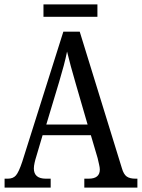

<svg xmlns="http://www.w3.org/2000/svg" viewBox="-20 -859 649 879"><path d="M1 0V-41H16Q40 -41 53 -56Q66 -71 82 -119L270 -714H345L538 -89Q546 -61 560 -51Q574 -41 600 -41H609V0H366V-41H386Q437 -41 437 -83Q437 -92 433.5 -106.5Q430 -121 427 -135L396 -240H175L146 -142Q142 -130 138.5 -114.5Q135 -99 135 -88Q135 -41 190 -41H212V0ZM192 -289H381L327 -475Q314 -520 304 -556.5Q294 -593 287 -623Q281 -593 272 -559Q263 -525 251 -485ZM179 -782V-839H426V-782Z"/></svg>

Font: Noto Serif Thai Condensed
Style: Regular
Weight: 400
Width: 3
Designer: Monotype Design Team
Foundry: Monotype Imaging Inc.
Version: Version 2.002; ttfautohint (v1.8.4.7-5d5b)